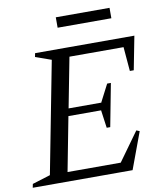

<svg xmlns="http://www.w3.org/2000/svg" viewBox="-109 -943 857 1017"><g transform="rotate(-10 319.0 -434.0)"><path d="M-16 0 -12 -20 85 -50 201 -650 116 -680 120 -700H654L619 -520H598L587 -650H296L244 -381H420L421 -384L468 -475H488L444 -245H425L412 -339V-341H236L180 -50H466L577 -204L594 -197L521 0ZM261 -812V-868H550V-812Z"/></g></svg>

Font: Wittgenstein-Italic Regular
Style: Italic
Weight: 400
Italic angle: -11°
Designer: Jörg Drees
Foundry: Jörg Drees
Version: Version 1.000; ttfautohint (v1.8.4.7-5d5b)